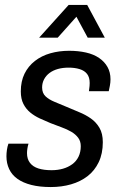

<svg xmlns="http://www.w3.org/2000/svg" viewBox="-20 -743 489 775"><path d="M185 12Q140 12 106.5 3.5Q73 -5 50.5 -21Q28 -37 17 -60.5Q6 -84 6 -112Q6 -125 8 -138.5Q10 -152 14 -163H95Q92 -153 90.5 -143Q89 -133 89 -125Q89 -101 101 -85.5Q113 -70 135 -63Q157 -56 188 -56Q213 -56 234 -62Q255 -68 271.5 -80Q288 -92 297 -110.5Q306 -129 306 -153Q306 -173 295.5 -187Q285 -201 268 -211Q251 -221 229 -229Q207 -237 184 -246Q162 -255 140.5 -265Q119 -275 102 -289Q85 -303 74.5 -323.5Q64 -344 64 -374Q64 -415 79 -445.5Q94 -476 121 -497Q148 -518 183.5 -528Q219 -538 259 -538Q296 -538 327 -531Q358 -524 380 -509Q402 -494 414 -472.5Q426 -451 426 -423Q426 -410 423.5 -397Q421 -384 419 -375H339Q341 -389 341.5 -396Q342 -403 342 -408Q342 -431 331.5 -444.5Q321 -458 301.5 -464Q282 -470 257 -470Q233 -470 213.5 -464.5Q194 -459 180 -448.5Q166 -438 158 -423Q150 -408 150 -390Q150 -367 164 -354Q178 -341 200 -332Q222 -323 248 -312Q273 -301 299 -290.5Q325 -280 346.5 -265Q368 -250 381.5 -227Q395 -204 395 -169Q395 -123 378.5 -88.5Q362 -54 333.5 -32Q305 -10 267 1Q229 12 185 12ZM138 -591 257 -723H332L403 -591H334L273 -704H314L213 -591Z"/></svg>

Font: Archivo SemiCondensed
Style: Italic
Weight: 400
Width: 4
Italic angle: -10°
Designer: Hector Gatti
Foundry: Omnibus-Type
Version: Version 2.001